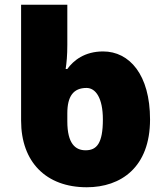

<svg xmlns="http://www.w3.org/2000/svg" viewBox="-20 -780 692 810"><path d="M346 10C490 10 613 -74 613 -276C613 -465 526 -563 415 -563C337 -563 290 -525 264 -489H257C261 -516 264 -546 264 -591V-760H69V-271C69 -97 174 10 346 10ZM341 -146C298 -146 264 -174 264 -268V-302C264 -373 289 -409 345 -409C384 -409 414 -366 414 -276C414 -175 388 -146 341 -146Z"/></svg>

Font: Noto Sans UI Black
Style: Regular
Weight: 900
Designer: Monotype Design Team
Foundry: Monotype Imaging Inc.
Version: Version 1.901